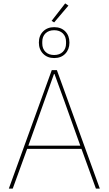

<svg xmlns="http://www.w3.org/2000/svg" viewBox="-20 -1111 640 1131"><path d="M568 0H545L460 -234H140L55 0H32L285 -698H315ZM453 -253 356 -524 301 -675H298L244 -524L147 -253ZM383 -1078 299 -979 284 -988 364 -1091ZM299 -769Q259 -769 234 -794.5Q209 -820 209 -860Q209 -901 234 -926Q259 -951 299 -951Q340 -951 364.5 -926Q389 -901 389 -860Q389 -820 364.5 -794.5Q340 -769 299 -769ZM299 -787Q331 -787 350 -805.5Q369 -824 369 -855V-865Q369 -896 350 -914.5Q331 -933 299 -933Q267 -933 248 -914.5Q229 -896 229 -865V-855Q229 -824 248 -805.5Q267 -787 299 -787Z"/></svg>

Font: IBM Plex Sans Thin
Style: Regular
Weight: 250
Designer: Mike Abbink, Paul van der Laan, Pieter van Rosmalen
Foundry: Bold Monday
Version: Version 3.201